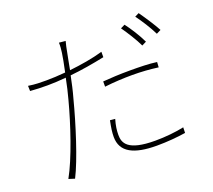

<svg xmlns="http://www.w3.org/2000/svg" viewBox="-131 -935 1263 1139"><g transform="rotate(-20 500.0 -365.0)"><path d="M822 -749C851 -710 885 -657 908 -610L936 -624C915 -664 875 -724 848 -762ZM562 -622C497 -603 422 -591 350 -583C358 -623 364 -660 371 -692C374 -709 380 -739 385 -755L344 -759C345 -740 343 -715 340 -696C337 -673 329 -631 318 -580C273 -576 233 -574 197 -574C165 -574 127 -574 84 -581L85 -548C122 -545 156 -544 195 -544C230 -544 269 -546 311 -550C302 -505 292 -460 281 -421C244 -280 179 -85 120 20L158 32C209 -67 274 -273 311 -417C324 -462 334 -509 343 -553C415 -560 490 -573 562 -588ZM831 -588C810 -633 773 -691 746 -726L719 -713C746 -675 784 -615 803 -574ZM512 -420C572 -427 631 -430 687 -430C743 -430 799 -426 850 -419L852 -452C803 -459 743 -460 683 -460C619 -460 560 -457 512 -453ZM471 -223C462 -178 458 -151 458 -122C458 -26 537 14 682 14C747 14 813 8 864 0L865 -35C814 -24 747 -17 683 -17C508 -17 488 -73 488 -124C488 -153 492 -183 503 -220Z"/></g></svg>

Font: SSpoqa Han Sans Neo Thin
Style: Regular
Weight: 100
Designer: [Spoqa Han Sans Neo] Dong-huui Kim  Younghwa Kang  Yujin Lee  [Noto Sans] Ryoko NISHIZUKA  (kana & ideographs); Paul D. 
Foundry: Spoqa (http://www.spoqa-han-sans.com)
Version: Version 1.000